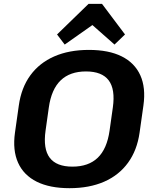

<svg xmlns="http://www.w3.org/2000/svg" viewBox="-20 -970 803 1000"><path d="M342 10.1Q239 10.1 171.2 -23.7Q103.4 -57.5 74.2 -122.4Q45 -187.2 58 -279.3L78 -420.7Q91 -513.3 138.2 -577.9Q185.4 -642.5 262.7 -676.3Q340.1 -710.1 443 -710.1Q546.4 -710.1 614 -676.3Q681.6 -642.5 710.8 -577.9Q740 -513.3 727 -420.7L707 -279.3Q694 -187.2 646.8 -122.4Q599.6 -57.5 522.5 -23.7Q445.4 10.1 342 10.1ZM357.2 -102.1Q441 -102.1 489.2 -148.5Q537.3 -194.9 550.7 -289.7L567.7 -410.3Q581.1 -505.1 546.1 -551.5Q511.1 -597.9 427.8 -597.9Q344.4 -597.9 296.1 -551.5Q247.7 -505.1 234.3 -410.3L217.3 -289.7Q203.9 -194.9 238.9 -148.5Q273.9 -102.1 357.2 -102.1ZM277.1 -790.5 441.4 -950H511.2L631.1 -790.5L576.4 -737.9L422.1 -874.1H510.4L317 -737.9Z"/></svg>

Font: Pathway Extreme 8pt Thin
Style: Italic
Weight: 100
Italic angle: -8°
Designer: Eduardo Rodriguez Tunni
Foundry: Eduardo Rodriguez Tunni
Version: Version 1.000